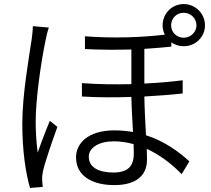

<svg xmlns="http://www.w3.org/2000/svg" viewBox="-20 -877 1040 947"><path d="M221 -741 142 -748C142 -729 139 -704 136 -682C124 -599 90 -413 90 -267C90 -131 107 -23 128 50L191 45C190 34 188 21 188 11C187 -1 189 -19 192 -33C203 -81 239 -185 263 -251L226 -281C208 -239 182 -171 166 -124C159 -178 156 -224 156 -278C156 -392 184 -581 205 -679C208 -697 215 -725 221 -741ZM824 -752C824 -787 851 -814 886 -814C920 -814 949 -787 949 -752C949 -718 920 -691 886 -691C851 -691 824 -718 824 -752ZM639 -166 640 -122C640 -67 621 -26 539 -26C466 -26 418 -52 418 -104C418 -149 468 -180 542 -180C574 -180 607 -175 639 -166ZM782 -752C782 -735 786 -720 793 -706C683 -693 542 -687 399 -698V-635C477 -631 556 -631 628 -633V-462C549 -460 466 -461 384 -467V-401C465 -396 549 -396 628 -399C629 -343 633 -280 636 -226C607 -231 576 -234 544 -234C412 -234 355 -168 355 -101C355 -9 435 36 544 36C648 36 705 -9 705 -89L704 -143C766 -114 825 -71 876 -18L914 -81C863 -128 793 -180 700 -210C697 -269 693 -337 692 -401C763 -405 828 -410 881 -416V-481C825 -474 761 -468 692 -465V-636C741 -639 786 -643 825 -647V-668C842 -656 863 -649 886 -649C944 -649 991 -694 991 -752C991 -810 944 -857 886 -857C828 -857 782 -810 782 -752Z"/></svg>

Font: Noto Sans HK DemiLight
Style: Regular
Weight: 350
Designer: Ryoko NISHIZUKA 西塚涼子 (kana, bopomofo & ideographs); Paul D. Hunt (Latin, Greek & Cyrillic); Sandoll Communications 산돌커뮤니
Foundry: Adobe
Version: Version 2.004;hotconv 1.0.118;makeotfexe 2.5.65603